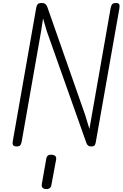

<svg xmlns="http://www.w3.org/2000/svg" viewBox="-20 -1000 837 1311"><path d="M570.5 -22 299 -788.5 274 -874 260.5 -786 128.5 -35.5Q126.5 -22.5 120.5 -11.2Q114.5 0 94 0Q76 0 70 -8.2Q64 -16.5 66.5 -31.5L227 -945Q230 -962 237 -970.8Q244 -979.5 265 -979.5Q282.5 -979.5 291 -971.2Q299.5 -963 302.5 -954L561.5 -215L590.5 -119.5L607.5 -216L735.5 -945Q738.5 -962 745.8 -970.8Q753 -979.5 772.5 -979.5Q790 -979.5 794.2 -970Q798.5 -960.5 795 -941.5L634.5 -32Q633 -21 628 -10.5Q623 0 604 0Q590 0 582 -6.2Q574 -12.5 570.5 -22ZM291.5 291Q277 289.5 269.8 281Q262.5 272.5 266 254L296 83.5Q299 66.5 309.2 60.8Q319.5 55 335 56.5Q350 58 358 65.8Q366 73.5 363 90.5L331 263Q328 280 317 286.2Q306 292.5 291.5 291Z"/></svg>

Font: Edu QLD Hand
Style: Regular
Weight: 400
Designer: Tina and Corey Anderson, Eben Sorkin
Foundry: Sorkin Type Co.
Version: Version 2.000